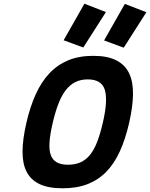

<svg xmlns="http://www.w3.org/2000/svg" viewBox="-20 -1003 809 1035"><path d="M347 -115Q385 -115 414 -128Q443 -141 465 -168Q487 -195 503.5 -237.5Q520 -280 534 -340Q562 -459 545.5 -517Q529 -575 453 -575Q415 -575 386 -560.5Q357 -546 334.5 -517Q312 -488 295 -444Q278 -400 264 -340Q250 -280 247 -237.5Q244 -195 253.5 -168Q263 -141 286 -128Q309 -115 347 -115ZM318 12Q241 12 193.5 -10.5Q146 -33 123.5 -77Q101 -121 101.5 -187Q102 -253 122 -340Q142 -427 172.5 -494.5Q203 -562 246.5 -608Q290 -654 348 -678Q406 -702 483 -702Q559 -702 606.5 -678Q654 -654 676 -608Q698 -562 697 -494.5Q696 -427 676 -340Q656 -253 626 -187Q596 -121 553 -77Q510 -33 452 -10.5Q394 12 318 12ZM653 -982 769 -937 647 -746 541 -785ZM435 -983 551 -938 429 -747 323 -786Z"/></svg>

Font: Panefresco 999wt
Style: Italic
Weight: 900
Version: Version 1.001